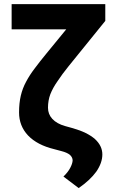

<svg xmlns="http://www.w3.org/2000/svg" viewBox="-20 -748 593 959"><path d="M414.1 -727.5Q437.5 -727.5 505.9 -727.5Q505.9 -706.1 505.9 -643.6Q460 -586.9 323.2 -418Q290 -377 267.6 -342.8Q244.1 -309.6 231.4 -277.3Q219.7 -246.1 219.7 -210Q219.7 -177.7 241.2 -154.3Q263.7 -129.9 305.7 -118.2Q318.4 -115.2 344.7 -107.4Q416 -86.9 454.1 -53.7Q491.2 -19.5 491.2 23.4Q491.2 65.4 460.9 109.4Q429.7 152.3 373 191.4Q347.7 171.9 296.9 133.8Q320.3 111.3 331.1 89.8Q341.8 69.3 342.8 53.7Q342.8 38.1 329.1 25.4Q314.5 13.7 287.1 6.8Q275.4 2.9 251 -2.9Q166 -23.4 120.1 -71.3Q75.2 -119.1 75.2 -186.5Q75.2 -233.4 84 -270.5Q92.8 -307.6 110.4 -339.8Q127.9 -373 153.3 -406.2Q178.7 -440.4 210.9 -479.5Q278.3 -562.5 414.1 -727.5ZM38.1 -727.5Q138.7 -727.5 439.5 -727.5Q439.5 -696.3 439.5 -601.6Q338.9 -601.6 38.1 -601.6Q38.1 -632.8 38.1 -727.5Z"/></svg>

Font: DeepSea
Style: Bold
Weight: 700
Designer: Stem
Version: Version 3.019;git-0a5106e0b